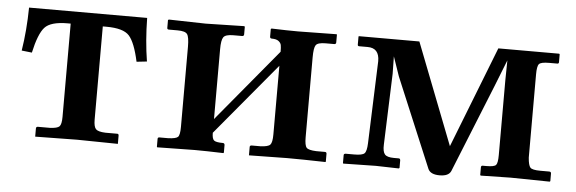

<svg xmlns="http://www.w3.org/2000/svg" viewBox="-38 -539 1962 654"><g transform="rotate(5 943.5 -212.0)"><path d="M306.2 -393.1H293.9V-74.2Q293.9 -50.3 301.5 -42.2Q309.1 -34.2 334 -33.2H375Q379.9 -33.2 379.9 -26.9V1L240.2 -1L97.2 1V-26.9Q97.2 -32.7 103 -33.2H144Q169.9 -34.2 177 -41.5Q184.1 -48.8 184.1 -74.2V-393.1H173.8Q115.7 -393.1 95.5 -370.6Q75.2 -348.1 61 -283.2L25.9 -287.1Q37.1 -356.9 38.1 -435.1H441.9Q442.9 -356.9 454.1 -287.1L418.9 -283.2Q404.8 -348.1 384.5 -370.6Q364.3 -393.1 306.2 -393.1Z M642.1 -433.1 773.9 -436 775.9 -434.1V-408.2Q775.9 -402.3 770 -401.9H739.7Q712.9 -401.9 705.8 -391.8Q698.7 -381.8 698.7 -350.1V-111.8L904.8 -359.9Q904.8 -375 903.3 -382.6Q901.9 -390.1 894.3 -396Q886.7 -401.9 871.1 -401.9Q865.2 -401.9 864.7 -407.2V-434.1L867.2 -436Q922.4 -434.1 958 -434.1L1089.8 -436L1090.8 -434.1V-408.2Q1090.8 -402.3 1085 -401.9H1055.2Q1028.3 -401.9 1021.7 -392.3Q1015.1 -382.8 1015.1 -350.1V-77.1Q1015.1 -49.3 1022 -41.7Q1028.8 -34.2 1055.2 -33.2H1085Q1090.8 -33.2 1090.8 -26.9V-1L1089.8 1Q1008.8 -1 958 -1L828.1 1V-1V-27.8Q828.1 -32.7 834 -33.2H863.8Q890.6 -34.2 897.7 -42Q904.8 -49.8 904.8 -77.1V-312L698.7 -64.9Q698.7 -44.9 705.3 -39.1Q711.9 -33.2 735.8 -33.2Q741.7 -33.2 742.2 -26.9V-1L740.7 1Q680.7 -1 642.1 -1L514.2 1L513.2 -1V-27.8Q513.2 -32.7 518.1 -33.2H548.8Q575.7 -34.2 582.3 -41Q588.9 -47.9 588.9 -75.2V-349.1Q588.9 -382.3 582 -392.1Q575.2 -401.9 548.8 -401.9H519Q513.2 -401.9 513.2 -407.2V-434.1L516.1 -436Z M1165.5 -436H1372.6L1507.3 -89.8L1642.6 -436H1850.6L1852.5 -434.1V-407.2Q1852.5 -402.3 1847.7 -401.9H1819.3Q1791.5 -401.9 1784.9 -394.5Q1778.3 -387.2 1778.3 -358.9V-74.2Q1780.3 -48.3 1786.9 -40.8Q1793.5 -33.2 1821.8 -33.2H1851.6Q1858.4 -33.2 1858.4 -26.9V-1L1856.4 1L1722.7 -1L1620.6 1L1618.7 -1V-26.9Q1618.7 -32.7 1623.5 -33.2H1637.7Q1663.6 -33.2 1669.7 -40Q1675.8 -46.9 1675.8 -74.2V-330.1L1676.8 -397.9L1640.6 -306.2L1519.5 -5.9Q1511.7 12.2 1480.7 12.2Q1449.7 12.2 1441.4 -5.9L1313.5 -311L1290.5 -377.9L1291.5 -318.8L1282.7 -75.2Q1281.7 -51.3 1289.6 -42.2Q1297.4 -33.2 1320.8 -33.2H1337.4Q1342.3 -33.2 1342.8 -26.9V-1L1340.3 1L1261.7 -1L1150.4 1L1149.4 -1V-27.8Q1149.4 -32.7 1155.8 -33.2H1185.5Q1212.4 -33.2 1220 -40.5Q1227.5 -47.9 1228.5 -75.2L1238.8 -356.9Q1238.8 -401.9 1198.7 -401.9H1169.4Q1164.6 -401.9 1164.6 -407.2V-434.1Z"/></g></svg>

Font: Linux Libertine
Style: Semibold
Weight: 600
Designer: Philipp H. Poll
Foundry: Philipp H. Poll
Version: Version 5.1.2 ; ttfautohint (v0.9)